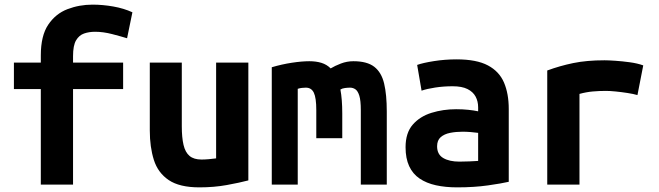

<svg xmlns="http://www.w3.org/2000/svg" viewBox="-20 -796 2840 828"><path d="M156 0V-412H40V-526H156V-557Q156 -642 188 -689.5Q220 -737 271 -756.5Q322 -776 379 -776Q423 -776 468.5 -768Q514 -760 551 -743L528 -631Q502 -639 463.5 -649Q425 -659 390 -659Q364 -659 342.5 -651.5Q321 -644 308 -622Q295 -600 295 -554V-526H511V-412H295V0Z M840 12Q754 12 707.5 -19.5Q661 -51 643.5 -106.5Q626 -162 626 -233V-526H764V-251Q764 -203 771.5 -171Q779 -139 797.5 -123.5Q816 -108 849 -108Q863 -108 880.5 -109.5Q898 -111 912 -113V-526H1051V-18Q1013 -8 958 2Q903 12 840 12Z M1152 0V-506Q1196 -519 1239 -525.5Q1282 -532 1314 -532Q1343 -532 1366 -525Q1389 -518 1406 -501Q1424 -512 1450 -522Q1476 -532 1504 -532Q1563 -532 1594 -508Q1625 -484 1636.5 -436Q1648 -388 1648 -315V0H1536V-321Q1536 -363 1529.5 -383.5Q1523 -404 1512.5 -411Q1502 -418 1490 -418Q1480 -418 1468 -416.5Q1456 -415 1448 -410Q1452 -389 1454 -363Q1456 -337 1456 -306V-200H1344V-321Q1344 -374 1333.5 -396Q1323 -418 1299 -418Q1292 -418 1282.5 -417Q1273 -416 1264 -413V0Z M1951 12Q1901 12 1860 3Q1819 -6 1789.5 -26Q1760 -46 1744.5 -79.5Q1729 -113 1729 -161Q1729 -223 1760 -258.5Q1791 -294 1841 -309.5Q1891 -325 1947 -325Q1975 -325 1999 -322.5Q2023 -320 2042 -316V-333Q2042 -359 2031 -379.5Q2020 -400 1996 -412Q1972 -424 1932 -424Q1893 -424 1857 -418.5Q1821 -413 1798 -405L1779 -516Q1804 -525 1851.5 -532.5Q1899 -540 1949 -540Q2035 -540 2084 -514Q2133 -488 2153.5 -440Q2174 -392 2174 -326V-12Q2144 -5 2084.5 3.5Q2025 12 1951 12ZM1961 -99Q1983 -99 2004.5 -100Q2026 -101 2042 -102V-223Q2029 -225 2010 -226.5Q1991 -228 1975 -228Q1946 -228 1921 -223Q1896 -218 1880.5 -204.5Q1865 -191 1865 -165Q1865 -130 1891.5 -114.5Q1918 -99 1961 -99Z M2340 0V-492Q2394 -512 2452 -524Q2510 -536 2587 -536Q2603 -536 2633 -534Q2663 -532 2696 -527.5Q2729 -523 2754 -514L2729 -386Q2712 -391 2686 -395Q2660 -399 2635 -401.5Q2610 -404 2593 -404Q2564 -404 2536 -401.5Q2508 -399 2479 -391V0Z"/></svg>

Font: Ubuntu Sans Mono
Style: Bold
Weight: 700
Monospace: yes
Designer: Dalton Maag Ltd
Foundry: Dalton Maag Ltd
Version: Version 1.006